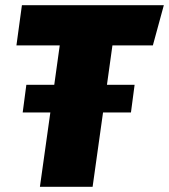

<svg xmlns="http://www.w3.org/2000/svg" viewBox="-20 -716 648 736"><path d="M566 -542H411L390 -391H496L482 -285H375L335 0H133L173 -285H67L81 -391H188L209 -542H43L64 -696H608Z"/></svg>

Font: Fira Sans Black
Style: Italic
Weight: 900
Italic angle: -8°
Designer: Carrois Corporate & Edenspiekermann AG
Foundry: Carrois Corporate GbR & Edenspiekermann AG
Version: Version 4.203